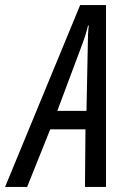

<svg xmlns="http://www.w3.org/2000/svg" viewBox="-84 -737 502 757"><path d="M236 -551Q246 -577 252.5 -598Q259 -619 263 -636H266Q262 -604 262 -551L257 -300H142ZM23 0 114 -227H253L251 0H334V-717H232L-64 0Z"/></svg>

Font: Noto Sans Display Condensed
Style: Italic
Weight: 400
Width: 3
Designer: Monotype Design team
Foundry: Monotype Imaging Inc.
Version: 1.000